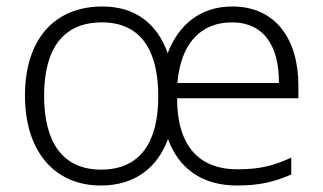

<svg xmlns="http://www.w3.org/2000/svg" viewBox="-20 -562 997 592"><path d="M696 -542C596 -542 530 -484 497 -398C466 -486 400 -542 296 -542C146 -542 57 -439 57 -267C57 -99 145 10 291 10C396 10 465 -45 498 -133C531 -44 601 10 711 10C779 10 826 -1 878 -24V-76C821 -50 779 -40 712 -40C592 -40 526 -114 526 -259H900V-298C900 -440 831 -542 696 -542ZM695 -493C795 -493 841 -418 840 -306H527C537 -428 599 -493 695 -493ZM294 -493C417 -493 468 -403 468 -265C468 -126 414 -39 292 -39C171 -39 116 -126 116 -267C116 -412 175 -493 294 -493Z"/></svg>

Font: Noto Sans Telugu Light
Style: Regular
Weight: 300
Designer: Jelle Bosma - Monotype Design Team
Foundry: Monotype Imaging Inc.
Version: Version 2.005